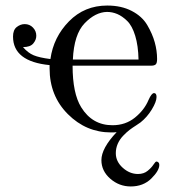

<svg xmlns="http://www.w3.org/2000/svg" viewBox="-20 -467 616 693"><path d="M27 -335Q27 -359 40.5 -369.5Q54 -380 69 -380Q87 -380 99 -367.5Q111 -355 111 -338Q111 -323 100 -310Q89 -297 63 -297Q81 -276 101.5 -267.5Q122 -259 161 -254H162Q173 -333 229 -390Q285 -447 367 -447Q418 -447 455.5 -427.5Q493 -408 511.5 -376.5Q530 -345 538.5 -314.5Q547 -284 547 -254Q547 -239 542 -234.5Q537 -230 526 -230H242Q242 -130 273 -80Q313 -15 386 -15Q433 -15 467 -42.5Q501 -70 516 -106Q527 -131 536 -131Q545 -131 545 -117Q545 -100 528 -72Q511 -44 487 -25Q485 -23 471.5 -14.5Q458 -6 447.5 2Q437 10 424.5 23Q412 36 405 52Q398 68 398 86Q398 116 423 138.5Q448 161 478 161Q499 161 513 149.5Q527 138 534 127Q541 116 545 116Q548 116 551.5 119Q555 122 555 128Q555 149 526 177.5Q497 206 452 206Q410 206 378 178Q346 150 346 111Q346 68 401 10Q394 11 381 11Q291 11 225 -55Q159 -121 159 -220V-232Q27 -245 27 -335ZM243 -252H480Q479 -302 468 -338Q457 -374 439 -391.5Q421 -409 403 -416.5Q385 -424 366 -424Q324 -423 285.5 -383Q247 -343 243 -252Z"/></svg>

Font: CMU Serif
Style: Roman
Weight: 500
Version: Version 0.7.0